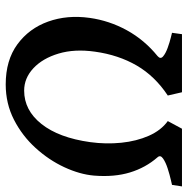

<svg xmlns="http://www.w3.org/2000/svg" viewBox="-12 -643 670 686"><g transform="rotate(90 323.0 -300.0)"><path d="M640.6 -579.6Q640.6 -579.6 622.6 -575.4Q604.5 -571.3 582.3 -564.2Q560.1 -557.1 546.4 -547.6Q532.7 -538.1 542 -527.8Q579.1 -485.4 596.2 -429.2Q613.3 -373 607.4 -300.8Q603 -250 577.4 -194.8Q551.8 -139.6 508.5 -92Q465.3 -44.4 407.7 -14.9Q350.1 14.6 281.7 14.6Q195.3 14.6 138.4 -27.1Q81.5 -68.8 57.1 -137Q32.7 -205.1 43.9 -285.2Q53.7 -355.5 88.1 -418.2Q122.6 -481 180.2 -527.8Q192.4 -538.1 181.9 -547.4Q171.4 -556.6 151.1 -564Q130.9 -571.3 114 -575.4Q97.2 -579.6 97.2 -579.6L102.1 -615.2H309.6L321.3 -564.5Q252 -518.6 214.1 -453.4Q176.3 -388.2 164.6 -304.2Q154.3 -231.4 171.4 -174.3Q188.5 -117.2 223.9 -84.2Q259.3 -51.3 303.7 -51.3Q374 -51.3 423.1 -113.3Q472.2 -175.3 487.8 -287.1Q495.6 -343.8 490 -398.4Q484.4 -453.1 465.1 -496.8Q445.8 -540.5 412.6 -564.5L439.9 -615.2H646Z"/></g></svg>

Font: Gentium Plus
Style: Bold Italic
Weight: 700
Italic angle: -8°
Designer: Victor Gaultney, Annie Olsen, Iska Routamaa, Becca Hirsbrunner
Foundry: SIL International
Version: Version 6.101